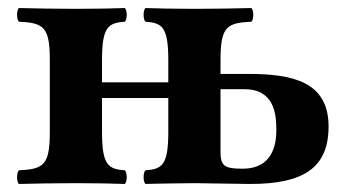

<svg xmlns="http://www.w3.org/2000/svg" viewBox="-20 -456 853 478"><path d="M464 0 603 2C734 2 798 -37 798 -141C798 -252 710 -272 597 -272H529V-307C529 -390 545 -399 606 -402C612 -408 612 -430 606 -436C563 -435 519 -434 464 -434C416 -434 364 -435 342 -436C336 -430 336 -408 342 -402C383 -399 399 -390 399 -307V-251H234V-307C234 -390 250 -399 291 -402C297 -408 297 -430 291 -436C269 -435 217 -434 169 -434C114 -434 70 -435 27 -436C21 -430 21 -408 27 -402C88 -399 104 -390 104 -307V-127C104 -44 88 -35 27 -32C21 -26 21 -4 27 2C69 1 114 0 169 0C217 0 268 1 291 2C297 -4 297 -26 291 -32C250 -35 234 -44 234 -127V-212H399V-127C399 -44 383 -35 342 -32C336 -26 336 -4 342 2C365 1 464 0 464 0ZM668 -132C668 -74 643 -36 584 -36C538 -36 529 -43 529 -79V-234H588C663 -234 668 -172 668 -132Z"/></svg>

Font: Libertinus Serif
Style: Bold
Weight: 700
Designer: Philipp H. Poll, Khaled Hosny
Foundry: Caleb Maclennan
Version: Version 7.050;RELEASE